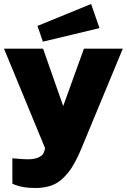

<svg xmlns="http://www.w3.org/2000/svg" viewBox="-20 -774 636 963"><path d="M42 147V20L94 24Q102 25 117 25Q153 25 172 16Q191 7 195.5 -1Q200 -9 204 -21L206 -31L0 -530H196L297 -242L401 -530H596L389 -31Q356 50 320.5 93.5Q285 137 246.5 153Q208 169 158 169Q122 169 96 164Q70 159 57.5 154Q45 149 42 147ZM479 -633 195 -565 168 -644 437 -754Z"/></svg>

Font: Morrison Black
Style: Regular
Weight: 900
Designer: Pablo Impallari, Rodrigo Fuenzalida (Modified by Dan O. Williams)
Version: Version 0.03;June 6, 2019;FontCreator 11.5.0.2425 64-bit; tt